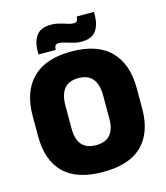

<svg xmlns="http://www.w3.org/2000/svg" viewBox="-123 -922 892 1032"><g transform="rotate(-15 323.5 -406.0)"><path d="M323.5 16.5Q178 16.5 106 -54.2Q34 -125 34 -259V-372Q34 -506.5 106.5 -580Q179 -653.5 323.5 -653.5Q468 -653.5 540.5 -580Q613 -506.5 613 -372V-259Q613 -125 541 -54.2Q469 16.5 323.5 16.5ZM323.5 -132.5Q377 -132.5 402.8 -163.2Q428.5 -194 428.5 -250V-381.5Q428.5 -441.5 402.8 -473.5Q377 -505.5 323.5 -505.5Q270 -505.5 244.2 -473.5Q218.5 -441.5 218.5 -381.5V-250Q218.5 -194 244.2 -163.2Q270 -132.5 323.5 -132.5ZM391.5 -690Q373.5 -690 356.8 -693.8Q340 -697.5 325 -702.2Q310 -707 296.5 -710.8Q283 -714.5 271.5 -714.5Q257 -714.5 251.5 -707Q246 -699.5 245.5 -684V-683.5H150V-703Q150 -754 173.8 -787.5Q197.5 -821 256.5 -821Q275.5 -821 292.2 -817.2Q309 -813.5 323.5 -808.8Q338 -804 351 -800.2Q364 -796.5 375.5 -796.5Q390 -796.5 395.2 -804Q400.5 -811.5 401 -827V-827.5H497V-810.5Q497 -757.5 473.5 -723.8Q450 -690 391.5 -690Z"/></g></svg>

Font: Anek Gurmukhi Medium ExtraBold
Style: Regular
Weight: 800
Version: Version 1.003